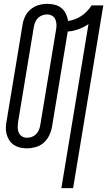

<svg xmlns="http://www.w3.org/2000/svg" viewBox="-20 -763 557 998"><path d="M299 215 440 -638Q416 -621 387.5 -611Q359 -601 332 -599L250 -102Q246 -80 235.5 -58.5Q225 -37 207 -21Q189 -5 165.5 1.5Q142 8 120 8Q101 8 84 4Q67 0 52.5 -9.5Q38 -19 28.5 -33.5Q19 -48 14.5 -65Q10 -82 10.5 -100.5Q11 -119 15 -138L97 -633Q100 -655 110 -676.5Q120 -698 139 -714Q158 -730 180.5 -736.5Q203 -743 226 -743Q246 -743 265.5 -738Q285 -733 299.5 -721Q314 -709 322.5 -691.5Q331 -674 334 -654Q351 -656 369.5 -663Q388 -670 403.5 -680.5Q419 -691 432.5 -705Q446 -719 456 -735H517L360 215ZM120 -47Q133 -47 145.5 -51.5Q158 -56 167.5 -65.5Q177 -75 182 -87Q187 -99 189 -111L271 -606Q274 -621 273.5 -635Q273 -649 268 -661.5Q263 -674 251 -681Q239 -688 225 -688Q213 -688 200 -683.5Q187 -679 177.5 -669.5Q168 -660 163 -648Q158 -636 156 -624L74 -129Q72 -114 72 -100Q72 -86 77.5 -73.5Q83 -61 94.5 -54Q106 -47 120 -47Z"/></svg>

Font: Iosevka Curly Light
Style: Italic
Weight: 300
Italic angle: -9°
Monospace: yes
Designer: Belleve Invis
Foundry: Belleve Invis
Version: Version 22.1.2; ttfautohint (v1.8.4)